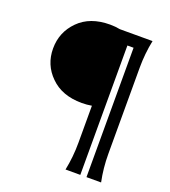

<svg xmlns="http://www.w3.org/2000/svg" viewBox="-136 -842 834 941"><g transform="rotate(20 281.5 -371.0)"><path d="M499.5 0H423.3V-674.8H391.1V0H314Q328.6 -70.8 328.6 -144.5V-337.9Q302.7 -333.5 276.9 -333.5Q173.3 -333.5 113.3 -393.6Q53.7 -452.1 53.7 -537.1Q53.7 -622.1 113.3 -682.1Q172.9 -742.2 276.9 -742.2Q304.2 -742.2 329.1 -737.3H499.5Q484.9 -666.5 484.9 -592.8V-144.5Q484.9 -70.3 499.5 0Z"/></g></svg>

Font: Classica
Style: Bold
Weight: 700
Designer: Wojciech Kalinowski "wmk69" (wmk69@o2.pl)
Foundry: Wojciech Kalinowski "wmk69" (wmk69@o2.pl)
Version: Version 2.1.1; 2021-05-14